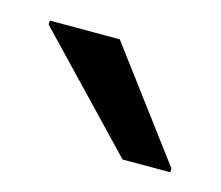

<svg xmlns="http://www.w3.org/2000/svg" viewBox="-39 -782 268 233"><g transform="rotate(15 94.5 -665.0)"><path d="M129 -595 0 -730V-735H88L189 -600V-595Z"/></g></svg>

Font: Saira
Style: Regular
Weight: 400
Designer: Hector Gatti with collaboration of the Omnibus-Type team
Foundry: Omnibus-Type
Version: Version 1.100; ttfautohint (v1.8.3)